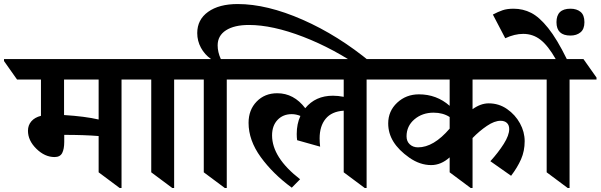

<svg xmlns="http://www.w3.org/2000/svg" viewBox="-89 -913 2959 946"><path d="M642.6 -521H509.8V13.2H500.5L397 -64V-242.7Q327.1 -248.5 227.5 -248.5V-213.9Q227.5 -178.7 217.3 -158.9Q207 -139.2 179.7 -139.2Q131.8 -139.2 90.3 -179.9Q48.8 -220.7 48.8 -268.6Q48.8 -295.9 65.4 -315.2Q82 -334.5 112.8 -342.3V-521H-4.9L-69.3 -612.3V-622.1H578.1L642.6 -530.8ZM397 -521H226.6V-346.2Q329.1 -339.8 397 -324.2Z M901.9 -521H769V13.2H759.8L656.2 -64V-521H578.1L513.7 -612.3V-622.1H837.4L901.9 -530.8Z M915 -64V-521H837.4L772.9 -612.3V-622.1H950.7Q919.4 -644 901.1 -677.7Q882.8 -711.4 882.8 -750Q882.8 -816.4 936.5 -854.7Q990.2 -893.1 1082 -893.1Q1226.1 -893.1 1401.9 -815.9Q1577.6 -738.8 1738.8 -605L1698.2 -574.2Q1556.2 -673.3 1404.8 -731.7Q1253.4 -790 1137.7 -790Q1065.4 -790 1024.4 -763.7Q983.4 -737.3 983.4 -689.5Q983.4 -656.2 999 -622.1H1096.7L1161.1 -530.8V-521H1028.3V13.2H1018.6Z M1850.1 -521H1717.3V13.2H1708L1604.5 -64V-367.7Q1544.9 -363.8 1515.4 -327.6Q1485.8 -291.5 1485.8 -231.4Q1485.8 -213.4 1488.3 -190.4L1375 -222.2Q1373 -235.8 1373 -252.9Q1373 -302.7 1391.1 -341.8Q1369.6 -350.6 1348.6 -350.6Q1305.2 -350.6 1278.3 -322Q1251.5 -293.5 1251.5 -246.1Q1251.5 -136.7 1389.6 -29.8L1348.6 11.7Q1255.9 -56.2 1195.8 -138.9Q1135.7 -221.7 1135.7 -307.6Q1135.7 -371.6 1175.5 -412.6Q1215.3 -453.6 1276.9 -453.6Q1358.9 -453.6 1415 -379.9Q1465.3 -441.4 1551.3 -441.4Q1576.7 -441.4 1604.5 -436V-521H1096.7L1032.2 -612.3V-622.1H1785.6L1850.1 -530.8Z M2239.3 -521V-375Q2279.3 -403.8 2318.8 -403.8Q2369.1 -403.8 2409.4 -375.7Q2449.7 -347.7 2472.9 -305.4Q2496.1 -263.2 2496.1 -217.3Q2496.1 -168.9 2478.3 -128.4Q2460.4 -87.9 2429.2 -46.9L2327.1 -118.7Q2366.2 -161.6 2393.1 -204.1Q2419.9 -246.6 2419.9 -276.9Q2419.9 -296.9 2408.4 -307.4Q2397 -317.9 2377.4 -317.9Q2347.2 -317.9 2310.1 -292.7Q2272.9 -267.6 2239.3 -232.9V13.2H2230L2126.5 -64V-137.7Q2084 -99.6 2035.6 -99.6Q1980 -99.6 1927.7 -136.2Q1875.5 -172.9 1849.6 -214.6Q1823.7 -256.3 1823.7 -304.7Q1823.7 -365.7 1867.9 -407Q1912.1 -448.2 1975.1 -448.2Q2062.5 -448.2 2126.5 -391.6V-521H1785.6L1721.2 -612.3V-622.1H2526.4L2590.8 -530.8V-521ZM2126.5 -279.3V-336.4Q2093.3 -357.9 2047.4 -357.9Q1991.7 -357.9 1952.9 -325Q1914.1 -292 1914.1 -241.2Q1914.1 -216.3 1930.2 -201.7Q1946.3 -187 1970.7 -187Q2047.4 -187 2126.5 -279.3Z M2850.1 -521H2717.3V13.2H2708L2604.5 -64V-521H2526.4L2461.9 -612.3V-622.1H2648.9Q2611.3 -688 2574.2 -717Q2537.1 -746.1 2488.8 -746.1Q2446.3 -746.1 2400.4 -724.6L2339.4 -841.3Q2365.2 -855 2387.2 -862.5Q2409.2 -870.1 2441.4 -870.1Q2487.8 -870.1 2528.1 -849.6Q2568.4 -829.1 2611.8 -774.9Q2655.3 -720.7 2703.6 -622.1H2785.6L2850.1 -530.8ZM2652.8 -803.7Q2652.8 -870.1 2721.7 -870.1Q2752.4 -870.1 2771.5 -854.5Q2790.5 -838.9 2790.5 -803.7Q2790.5 -769.5 2771.2 -753.7Q2752 -737.8 2721.7 -737.8Q2652.8 -737.8 2652.8 -803.7Z"/></svg>

Font: Noto Serif Devanagari
Style: Bold
Weight: 700
Designer: Monotype Design Team
Foundry: Monotype Imaging Inc.
Version: Version 1.01